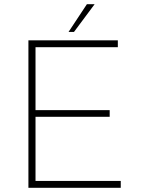

<svg xmlns="http://www.w3.org/2000/svg" viewBox="-20 -899 675 919"><path d="M116 -706H544V-673H150V-372H505V-340H150V-33H558V0H116ZM433 -879 334 -746H308L396 -879Z"/></svg>

Font: Josefin Sans Thin ExtraLight
Style: Regular
Weight: 250
Version: Version 2.001